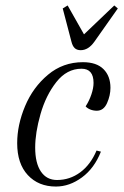

<svg xmlns="http://www.w3.org/2000/svg" viewBox="-20 -672 455 704"><path d="M109 -131Q109 -74 130 -43Q151 -12 189 -12Q236 -12 274 -40Q312 -68 334 -120L350 -116Q326 -55 280.5 -21.5Q235 12 185 12Q121 12 82 -30Q43 -72 43 -147Q43 -214 72 -283Q101 -352 156 -398Q211 -444 284 -444Q334 -444 359.5 -418.5Q385 -393 385 -350Q385 -322 372.5 -294Q360 -266 335 -266Q322 -266 311 -270.5Q300 -275 294 -282Q307 -302 315 -325.5Q323 -349 323 -368Q323 -420 279 -420Q225 -420 186.5 -371Q148 -322 128.5 -253.5Q109 -185 109 -131ZM412 -641 326 -519Q304 -488 276 -488Q262 -488 254 -495.5Q246 -503 242 -519L210 -641L228 -652L288 -546L399 -652Z"/></svg>

Font: Arapey
Style: Italic
Weight: 400
Italic angle: -12°
Designer: Eduardo Rodriguez Tunni
Foundry: Eduardo Rodriguez Tunni
Version: Version 3.000